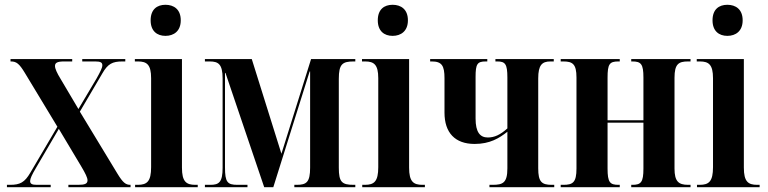

<svg xmlns="http://www.w3.org/2000/svg" viewBox="-20 -783 3212 803"><path d="M9 0H192V-10H134C114 -10 106 -14 106 -26C106 -36 114 -53 130 -80L226 -244L321 -85C337 -58 346 -40 346 -29C346 -15 336 -10 307 -10H266V0H526V-10H525C506 -10 494 -19 471 -57L314 -316L408 -476C431 -516 450 -526 492 -526H504V-536H324V-526H378C400 -526 408 -522 408 -510C408 -499 399 -482 384 -455L308 -327L234 -452C218 -478 210 -496 210 -507C210 -520 219 -526 248 -526H282V-536H24V-526H26C49 -526 61 -516 84 -478L220 -253L107 -61C83 -20 64 -10 22 -10H9Z M672 -633C707 -633 736 -653 736 -698C736 -744 707 -763 672 -763C637 -763 610 -744 610 -698C610 -653 637 -633 672 -633ZM545 0H807V-10H797C759 -10 741 -23 741 -82V-536H544V-526H557C594 -526 612 -513 612 -456V-84C612 -24 595 -10 556 -10H545Z M837 0H1015V-10H973C931 -10 921 -21 921 -83V-478H923L1085 0H1123L1275 -484H1277V-82C1277 -21 1262 -10 1221 -10H1211V0H1466V-10H1459C1410 -10 1397 -21 1397 -82V-453C1397 -515 1412 -526 1459 -526H1466V-536H1281L1157 -140L1033 -536H837V-526H857C893 -526 911 -515 911 -455V-81C911 -21 896 -10 860 -10H837Z M1622 -633C1657 -633 1686 -653 1686 -698C1686 -744 1657 -763 1622 -763C1587 -763 1560 -744 1560 -698C1560 -653 1587 -633 1622 -633ZM1495 0H1757V-10H1747C1709 -10 1691 -23 1691 -82V-536H1494V-526H1507C1544 -526 1562 -513 1562 -456V-84C1562 -24 1545 -10 1506 -10H1495Z M2027 0H2298V-10H2287C2245 -10 2231 -23 2231 -79V-455C2231 -511 2247 -526 2282 -526H2296V-536H2052V-526H2060C2093 -526 2102 -515 2102 -459V-246C2072 -219 2048 -208 2020 -208C1988 -208 1969 -230 1969 -287V-461C1969 -515 1976 -526 2011 -526H2018V-536H1779V-526H1786C1828 -526 1839 -508 1839 -456V-312C1839 -228 1883 -181 1965 -181C2029 -181 2068 -205 2102 -232V-79C2102 -18 2083 -10 2040 -10H2027Z M2325 0H2572V-10H2567C2531 -10 2521 -20 2521 -78V-270H2671V-78C2671 -21 2661 -10 2625 -10H2620V0H2868V-10H2858C2818 -10 2801 -24 2801 -78V-458C2801 -515 2818 -526 2857 -526H2868V-536H2620V-526H2625C2661 -526 2671 -515 2671 -459V-280H2521V-458C2521 -515 2529 -526 2566 -526H2572V-536H2325V-526H2336C2375 -526 2391 -515 2391 -459V-78C2391 -20 2376 -10 2336 -10H2325Z M3022 -633C3057 -633 3086 -653 3086 -698C3086 -744 3057 -763 3022 -763C2987 -763 2960 -744 2960 -698C2960 -653 2987 -633 3022 -633ZM2895 0H3157V-10H3147C3109 -10 3091 -23 3091 -82V-536H2894V-526H2907C2944 -526 2962 -513 2962 -456V-84C2962 -24 2945 -10 2906 -10H2895Z"/></svg>

Font: Noto Serif Display ExtraCondensed
Style: Bold
Weight: 700
Width: 2
Designer: Monotype Design Team
Foundry: Monotype Imaging Inc.
Version: Version 2.009